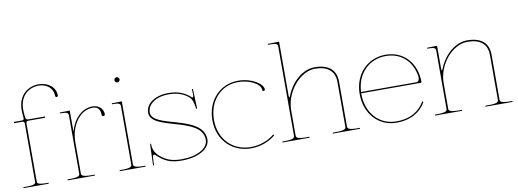

<svg xmlns="http://www.w3.org/2000/svg" viewBox="-60 -1112 3952 1464"><g transform="rotate(-10 1915.5 -380.0)"><path d="M40 -500H102C114.5 -500 120 -495 120 -483V-32.5C120 -18 113.5 -7.5 45 -7.5H25V0H220V-7.5H207.5C139 -7.5 132.5 -18 132.5 -32.5V-482.5C132.5 -493.5 137 -500 150.5 -500H280V-510H150.5C144 -510 132 -513.5 130.5 -528.5C128.5 -548 126 -568 126 -589C126 -704.5 204.5 -750 273 -750C337.5 -750 384 -708.5 384 -651C384 -645 388 -640.5 394.5 -640.5C401 -640.5 405 -645 405 -651C405 -714 349.5 -760 273 -760C199.5 -760 114 -709.5 114 -589.5C114 -568 116 -547.5 118 -527.5C119.5 -512 110.5 -510 102 -510H40Z M733 -447.5C733 -492 696.5 -522.5 650 -522.5C564.5 -522.5 498.5 -449.5 474.5 -356.5V-521.5L409.5 -520H397V-512.5H409.5C448 -512.5 462 -506 462 -487.5V-35C462 -20.5 455.5 -7.5 387 -7.5H367V0H577V-7.5H549.5C481 -7.5 474.5 -20.5 474.5 -35V-277.5C474.5 -402.5 549.5 -512.5 650 -512.5C692 -512.5 708 -486 708 -447.5C708 -440.5 713 -435.5 720.5 -435.5C728 -435.5 733 -440.5 733 -447.5Z M850 -690C850 -679 859.5 -670 870 -670C881 -670 890 -679.5 890 -690C890 -701 880.5 -710 870 -710C859 -710 850 -700.5 850 -690ZM877.5 -35V-521.5L812.5 -520H800V-512.5H812.5C851 -512.5 865 -506 865 -487.5V-35C865 -20.5 858.5 -7.5 790 -7.5H770V0H970V-7.5H952.5C884 -7.5 877.5 -20.5 877.5 -35Z M1237.5 -522.5C1134.5 -522.5 1060 -471.5 1060 -400.5C1060 -331 1156.5 -307 1254.5 -278.5C1355.5 -249 1457.5 -215 1457.5 -122C1457.5 -55.5 1371.5 -7.5 1252.5 -7.5C1182 -7.5 1139 -21 1087.5 -63C1059 -86.5 1041 -120 1041 -159.5V-165H1033.5L1027.5 0H1035L1037 -47C1038 -70.5 1041 -79 1047.5 -79C1054.5 -79 1066 -68 1079 -56C1133 -10 1180.5 2.5 1252.5 2.5C1378.5 2.5 1470 -50 1470 -122C1470 -223.5 1363.5 -261 1261 -291C1165 -319 1072.5 -340.5 1072.5 -400.5C1072.5 -465.5 1142 -512.5 1237.5 -512.5C1280 -512.5 1338.5 -505 1388.5 -464C1412 -445 1420 -412 1425 -374L1425.5 -370C1425.5 -368 1427 -366.5 1429.5 -366.5C1432 -366.5 1433.5 -368 1433.5 -370L1428 -520H1420C1421 -492 1421.5 -482.5 1421.5 -480C1421.5 -464.5 1419.5 -457 1414 -457C1410 -457 1404.5 -464 1394.5 -472C1341 -515 1281 -522.5 1237.5 -522.5Z M1532.5 -259C1532.5 -106.5 1639.5 2.5 1787.5 2.5C1853.5 2.5 1924 -19.5 1977.5 -65L1971 -72.5C1919.5 -29 1851.5 -7.5 1787.5 -7.5C1645 -7.5 1545 -112 1545 -259C1545 -407 1641.5 -512.5 1776 -512.5C1861 -512.5 1946.5 -470.5 1946.5 -422.5C1946.5 -416 1950.5 -412 1957 -412C1963.5 -412 1967.5 -416 1967.5 -422.5C1967.5 -465 1883.5 -522.5 1777.5 -522.5C1636 -522.5 1532.5 -412 1532.5 -259Z M2050 -760V-752.5H2072.5C2111 -752.5 2125 -746 2125 -727.5V-35C2125 -20.5 2118.5 -7.5 2050 -7.5H2030V0H2240V-7.5H2212.5C2144 -7.5 2137.5 -20.5 2137.5 -35V-231C2137.5 -371 2254 -511 2370 -511C2469 -511 2522.5 -465.5 2522.5 -381V-35C2522.5 -20.5 2516 -7.5 2447.5 -7.5H2420V0H2630V-7.5H2610C2541.5 -7.5 2535 -20.5 2535 -35V-382.5C2535 -473.5 2477 -522.5 2370 -522.5C2276.5 -522.5 2188.5 -443.5 2149 -342.5C2145.5 -333.5 2143 -330 2141 -330C2138.5 -330 2137.5 -337 2137.5 -345.5V-761.5L2072.5 -760Z M3115.5 -275H2686.5C2692.5 -419.5 2792.5 -512.5 2918.5 -512.5C3037.5 -512.5 3117 -435.5 3136.5 -324C3137.5 -319.5 3138 -314.5 3138 -309C3138 -292.5 3133 -275 3115.5 -275ZM2686 -265H3148.5C3150.5 -265 3153.5 -266.5 3153.5 -270C3153.5 -415 3061.5 -522.5 2918.5 -522.5C2780.5 -522.5 2678 -418 2673.5 -270.5V-260C2673.5 -109.5 2773 2.5 2913.5 2.5C3029.5 2.5 3103 -48.5 3142 -118L3133 -123C3095.5 -56.5 3026.5 -7.5 2913.5 -7.5C2779.5 -7.5 2686 -114 2686 -260Z M3241 -520V-512.5H3253.5C3292 -512.5 3306 -506 3306 -487.5V-35C3306 -20.5 3299.5 -7.5 3231 -7.5H3211V0H3421V-7.5H3393.5C3325 -7.5 3318.5 -20.5 3318.5 -35V-231C3318.5 -376 3433 -511 3551 -511C3652 -511 3703.5 -465.5 3703.5 -381V-35C3703.5 -20.5 3697 -7.5 3628.5 -7.5H3601V0H3811V-7.5H3791C3722.5 -7.5 3716 -20.5 3716 -35V-382.5C3716 -473.5 3658 -522.5 3551 -522.5C3457.5 -522.5 3369.5 -443.5 3330 -342.5C3326.5 -333.5 3324 -330 3322 -330C3319.5 -330 3318.5 -337 3318.5 -345.5V-521.5L3253.5 -520Z"/></g></svg>

Font: Znikomit
Style: Regular
Weight: 100
Designer: gluk
Foundry: gluk
Version: Version 0.55